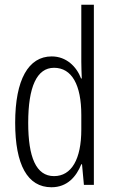

<svg xmlns="http://www.w3.org/2000/svg" viewBox="-20 -780 483 810"><path d="M197 10C264 10 302 -35 323 -87H326L334 0H376V-760H323V-520C323 -498 324 -476 325 -449H322C303 -499 260 -542 198 -542C100 -542 44 -444 44 -262C44 -85 96 10 197 10ZM208 -37C132 -37 99 -117 99 -262C99 -413 135 -494 208 -494C283 -494 323 -422 323 -295V-233C323 -109 282 -37 208 -37Z"/></svg>

Font: Noto Sans Arabic UI XCn Lt
Style: Regular
Weight: 300
Width: 2
Designer: Monotype Design Team, Nadine Chahine and Nizar Qandah
Foundry: Monotype Imaging Inc.
Version: Version 2.010